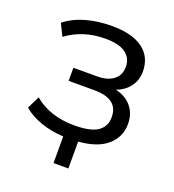

<svg xmlns="http://www.w3.org/2000/svg" viewBox="-120 -604 748 827"><g transform="rotate(20 254.0 -190.5)"><path d="M218 130V8Q161 5 113 -12Q65 -29 33 -57L61 -114Q134 -53 246 -53Q320 -53 353 -75.5Q386 -98 386 -141Q386 -225 276 -225H158V-285H266Q314 -285 341.5 -306Q369 -327 369 -366Q369 -405 339 -427.5Q309 -450 245 -450Q144 -450 68 -394L41 -449Q82 -481 136 -496Q190 -511 253 -511Q347 -511 396 -474.5Q445 -438 445 -371Q445 -332 422.5 -302Q400 -272 362 -259Q408 -249 435 -217Q462 -185 462 -138Q462 -78 417.5 -39Q373 0 286 7V130Z"/></g></svg>

Font: Mulish
Style: Regular
Weight: 400
Designer: Vernon Adams
Foundry: Vernon Adams
Version: Version 3.603; ttfautohint (v1.8.3)